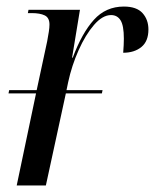

<svg xmlns="http://www.w3.org/2000/svg" viewBox="-20 -566 473 586"><path d="M6 -281 8 -291H92L124 -440Q127 -456 129 -469Q131 -482 131 -491Q131 -512 116.5 -519Q102 -526 77 -526H65L67 -536H224L200 -390H202Q230 -465 266.5 -505.5Q303 -546 358 -546Q397 -546 415 -526Q433 -506 433 -476Q433 -440 411.5 -422.5Q390 -405 356 -405Q357 -418 357.5 -428.5Q358 -439 358 -448Q358 -488 348 -504Q338 -520 319 -520Q293 -520 267 -490Q241 -460 220 -413Q199 -366 188 -315L183 -291H293L291 -281H181L120 0H31L90 -281Z"/></svg>

Font: Noto Serif Display Condensed
Style: Italic
Weight: 400
Width: 3
Italic angle: -12°
Designer: Monotype Design Team
Foundry: Monotype Imaging Inc.
Version: Version 2.009